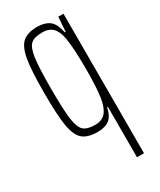

<svg xmlns="http://www.w3.org/2000/svg" viewBox="-182 -581 694 832"><g transform="rotate(-30 165.5 -165.0)"><path d="M246 -64H242Q234 -25 213 -8.5Q192 8 154 8Q104 8 79.5 -13.5Q55 -35 46 -89.5Q37 -144 37 -255Q37 -366 46.5 -420.5Q56 -475 80.5 -496.5Q105 -518 154 -518Q190 -518 213 -501.5Q236 -485 246 -437H250L255 -510H281V188H246ZM238 -109Q246 -158 246 -255Q246 -356 237 -410Q230 -450 211.5 -468Q193 -486 160 -486Q120 -486 102.5 -470Q85 -454 78.5 -407.5Q72 -361 72 -255Q72 -149 78.5 -102.5Q85 -56 102.5 -40Q120 -24 160 -24Q193 -24 211.5 -44Q230 -64 238 -109Z"/></g></svg>

Font: Saira Ultra Condensed Thin
Style: Regular
Weight: 100
Width: 1
Designer: Hector Gatti with collaboration of the Omnibus-Type team
Foundry: Omnibus-Type
Version: Version 1.001; ttfautohint (v1.8)